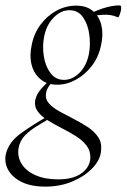

<svg xmlns="http://www.w3.org/2000/svg" viewBox="-63 -413 471 714"><path d="M106 281Q52 281 17 263.5Q-18 246 -33 218Q-48 190 -41 159Q-30 115 15 82.5Q60 50 117 18L124 26Q99 41 73.5 56.5Q48 72 29.5 91Q11 110 6 138Q1 170 17.5 196.5Q34 223 69 238.5Q104 254 153 254Q209 254 240 231.5Q271 209 273 175Q274 148 258.5 128Q243 108 218 92.5Q193 77 165.5 63Q138 49 114 34Q90 19 77 1Q64 -17 68 -41Q73 -63 89.5 -82Q106 -101 131 -123L142 -115Q130 -108 120 -94Q110 -80 108 -65Q105 -44 119.5 -28Q134 -12 158.5 1.5Q183 15 210.5 29Q238 43 262.5 59Q287 75 301.5 96Q316 117 313 146Q311 180 282 211Q253 242 207 261.5Q161 281 106 281ZM150 -98Q112 -98 87.5 -118.5Q63 -139 54.5 -172.5Q46 -206 55 -246Q63 -288 87.5 -321Q112 -354 146.5 -373Q181 -392 220 -392Q259 -392 282.5 -372Q306 -352 314 -319Q322 -286 313 -246Q304 -201 278.5 -168Q253 -135 219 -116.5Q185 -98 150 -98ZM175 -116Q206 -116 232.5 -142Q259 -168 268 -214Q274 -248 269 -285Q264 -322 246 -348.5Q228 -375 195 -375Q163 -375 136 -347Q109 -319 101 -276Q94 -241 100 -203.5Q106 -166 125 -141Q144 -116 175 -116ZM257 -346 256 -353Q286 -371 320 -382Q354 -393 382 -393Q387 -393 387.5 -385.5Q388 -378 385.5 -369Q383 -360 380 -353.5Q377 -347 374 -349Q351 -360 318.5 -358Q286 -356 257 -346Z"/></svg>

Font: Cormorant Garamond Light Light
Style: Italic
Weight: 300
Italic angle: -10°
Version: Version 4.001